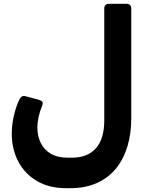

<svg xmlns="http://www.w3.org/2000/svg" viewBox="-20 -770 792 1005"><path d="M325.9 215Q236.9 215 173.2 177.4Q109.5 139.9 75.6 75.1Q41.6 10.3 41.6 -70.9Q41.6 -112.2 50.6 -154.9Q59.5 -197.5 75 -235.4Q83.8 -256 91.9 -263.1Q100.1 -270.1 115.1 -265.9L180.5 -248.4Q199 -243.1 202.4 -235.7Q205.9 -228.2 199.4 -213.5Q187 -182.5 181.4 -154.9Q175.7 -127.2 175.7 -103.1Q175.7 -58 193.2 -22Q210.6 14 246 34.7Q281.4 55.4 334.9 55.4H354.9Q438.9 55.4 482.3 5.9Q525.8 -43.5 525.8 -140.2V-727Q525.8 -737 532.3 -743.5Q538.8 -750 548.8 -750H644Q655 -750 661 -743.5Q667 -737 667 -727V-149.6Q667 -72.1 647.6 -5.8Q628.1 60.5 588.6 110.2Q549 159.9 488.5 187.4Q428 215 345.9 215Z"/></svg>

Font: Rubik Light
Style: Italic
Weight: 300
Italic angle: -12°
Designer: Hubert and Fischer
Foundry: Hubert and Fischer
Version: Version 2.300;gftools[0.9.30]